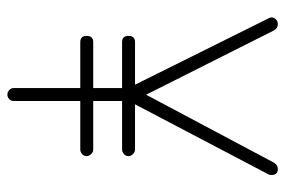

<svg xmlns="http://www.w3.org/2000/svg" viewBox="-146 -625 771 519"><g transform="rotate(90 239.5 -365.5)"><path d="M384 -310H253V-232H384Q391 -232 396.5 -226.5Q402 -221 402 -214Q402 -207 396.5 -202Q391 -197 384 -197H253V-17Q253 -10 248 -5Q243 0 236 0Q229 0 223.5 -5Q218 -10 218 -17V-197H94Q77 -197 77 -214Q77 -232 94 -232H218V-310H94Q77 -310 77 -327Q77 -345 94 -345H209L29 -707Q27 -711 27 -714Q27 -720 32 -725.5Q37 -731 45 -731Q56 -731 62 -721L236 -375L420 -721Q426 -731 437 -731Q453 -731 453 -714Q453 -709 452 -707L262 -345H384Q391 -345 396.5 -339.5Q402 -334 402 -327Q402 -320 396.5 -315Q391 -310 384 -310Z"/></g></svg>

Font: Dosis
Style: ExtraLight
Weight: 250
Designer: Edgar Tolentino, Pablo Impallari, Igino Marini
Foundry: Edgar Tolentino, Pablo Impallari, Igino Marini
Version: Version 1.007